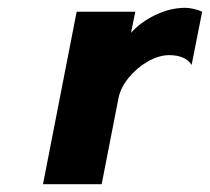

<svg xmlns="http://www.w3.org/2000/svg" viewBox="-20 -471 537 491"><path d="M176 -441H326L315 -387Q339 -414 377 -432.5Q415 -451 454 -451Q464 -451 476.5 -448Q489 -445 497 -441L470 -305Q462 -318 447 -324Q432 -330 413 -330Q386 -330 357.5 -313.5Q329 -297 308.5 -271.5Q288 -246 283 -220L240 0H90Z"/></svg>

Font: Teachers[wght] Italic
Style: Regular
Weight: 400
Designer: Alfredo Marco Pradil & Chank Diesel
Version: Version 1.000;Glyphs 3.1.2 (3151)